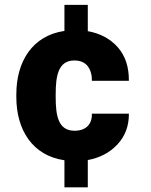

<svg xmlns="http://www.w3.org/2000/svg" viewBox="-20 -664 631 803"><path d="M292 -117.2C223.1 -117.2 212.9 -180.7 212.9 -258.3V-269.5C212.9 -345.7 223.1 -411.1 291 -411.1C315.9 -411.1 335 -402.8 347.2 -386.7C359.4 -370.1 364.7 -350.1 364.3 -326.2H519C519.5 -384.3 503.9 -431.2 472.2 -466.8C440.4 -502.4 398.9 -524.4 347.2 -533.7V-643.6H249.5V-534.7C115.7 -515.1 48.3 -407.2 48.3 -269.5V-258.3C48.3 -120.6 115.7 -13.2 249.5 6.3V119.6H347.2V5.4C397.5 -3.9 439 -25.4 471.2 -60.1C503.4 -94.7 519.5 -137.2 519 -188.5H364.3C365.7 -143.6 338.4 -117.2 292 -117.2Z"/></svg>

Font: Vazirmatn Black
Style: Regular
Weight: 900
Designer: Saber Rastikerdar
Foundry: Saber Rastikerdar
Version: Version 33.003